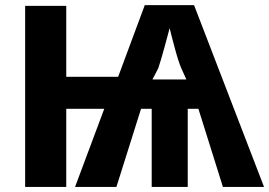

<svg xmlns="http://www.w3.org/2000/svg" viewBox="-20 -737 1061 757"><path d="M550.8 -716.8 445.8 -434.1H241.2V-713.9H79.1V0H241.2V-308.1H391.1L275.9 0H439L536.1 -308.1H578.1V0H720.2V-308.1H762.2L858.9 0H1021L745.1 -716.8ZM648.9 -626C652.3 -611.3 658.7 -585.9 668.5 -549.8C678.2 -513.2 687 -485.8 694.8 -467.8L714.8 -423.8H581.1L604 -467.8C609.9 -485.4 618.2 -512.7 628.4 -550.3C638.7 -587.4 645.5 -612.8 648.9 -626Z"/></svg>

Font: Avrile Sans
Style: Bold
Weight: 700
Designer: Monotype Design Team, Google (font), Stefan Peev (BGR Cyrillic), Cristiano Sobral (main changes)
Foundry: The Avrile Sans Project Authors
Version: Version 3.110